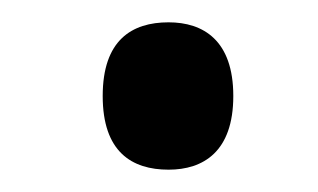

<svg xmlns="http://www.w3.org/2000/svg" viewBox="-20 -145 285 172"><path d="M131 7C162 7 189 -9 189 -59C189 -109 162 -125 131 -125C98 -125 72 -109 72 -59C72 -9 98 7 131 7Z"/></svg>

Font: Noto Serif Bengali Condensed Medium
Style: Regular
Weight: 500
Width: 3
Designer: Juan Bruce, Universal Thirst, Indian Type Foundry and the Monotype Design Team.
Foundry: Monotype Imaging Inc.
Version: Version 2.003